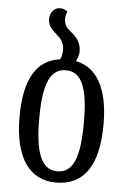

<svg xmlns="http://www.w3.org/2000/svg" viewBox="-55 -812 574 865"><g transform="rotate(5 232.0 -380.0)"><path d="M273 -541C281 -555 286 -570 286 -587C286 -629 260 -654 236 -673C220 -686 208 -701 208 -726C208 -736 210 -747 215 -760C207 -767 196 -772 181 -772C157 -772 136 -750 136 -720C136 -689 156 -670 179 -650C197 -635 211 -616 211 -587C211 -570 208 -555 202 -543C96 -529 42 -440 42 -269C42 -79 114 12 231 12C356 12 422 -79 422 -269C422 -434 366 -523 273 -541ZM233 -39C159 -39 131 -117 131 -269C131 -418 158 -496 232 -496C307 -496 333 -418 333 -269C333 -117 307 -39 233 -39Z"/></g></svg>

Font: Noto Serif Georgian ExtraCondensed
Style: Regular
Weight: 400
Width: 2
Designer: Monotype Design Team, Akaki Razmadze
Foundry: Google LLC
Version: Version 2.003